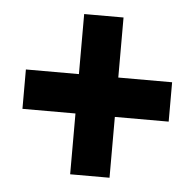

<svg xmlns="http://www.w3.org/2000/svg" viewBox="-38 -525 487 479"><g transform="rotate(5 205.0 -285.5)"><path d="M21.5 -237.3V-335.9H154.3V-486.3H252.9V-335.9H387.7V-237.3H252.9V-85H154.3V-237.3Z"/></g></svg>

Font: Post No Bills Colombo
Style: Bold
Weight: 800
Designer: Kosala Senevirathne, Siva Puranthara, Lasantha Premarathna, Tharique Azeez
Foundry: Mooniak
Version: Version 1.220 ; ttfautohint (v1.5)